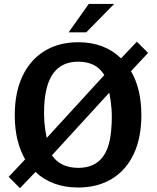

<svg xmlns="http://www.w3.org/2000/svg" viewBox="-20 -949 804 982"><path d="M82 13.5 24.5 -44.5 108.5 -134Q83 -178 69.2 -234.5Q55.5 -291 55.5 -359Q55.5 -476.5 95.2 -560Q135 -643.5 208 -688.2Q281 -733 380 -733Q448 -733 503 -712Q558 -691 599 -650.5L680 -735.5L737.5 -678.5L650 -585Q676 -541 689.5 -484.5Q703 -428 703 -360Q703 -244 663.8 -161Q624.5 -78 551.8 -34Q479 10 379.5 10Q312 10 257 -10.5Q202 -31 161.5 -69.5ZM380.5 -90.5Q460 -90.5 502.2 -142Q544.5 -193.5 550 -302Q553.5 -347 550.5 -389.8Q547.5 -432.5 539 -475L245.5 -154.5Q289.5 -90.5 380.5 -90.5ZM219 -243.5 513.5 -565Q492 -600.5 458.8 -617Q425.5 -633.5 380 -633.5Q299 -633.5 255.5 -578Q212 -522.5 206 -406Q204 -363 207.2 -322.5Q210.5 -282 219 -243.5ZM331 -783.5 434 -929H564L421 -783.5Z"/></svg>

Font: Public Sans Thin SemiBold
Style: Regular
Weight: 600
Version: Version 2.001